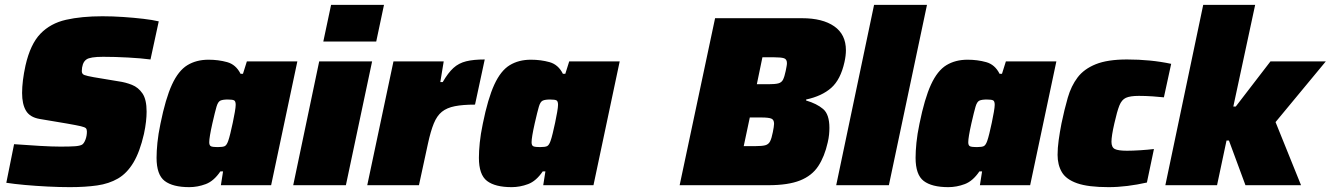

<svg xmlns="http://www.w3.org/2000/svg" viewBox="-20 -763 5482 791"><path d="M268 8Q225 8 176 5.5Q127 3 82.5 -1Q38 -5 6 -10L38 -169Q92 -165 143.5 -162Q195 -159 229 -159Q269 -159 289 -160.5Q309 -162 318 -167Q326 -172 332 -187.5Q338 -203 338 -221Q338 -230 334 -234.5Q330 -239 313 -243Q296 -247 256 -254L143 -273Q103 -280 87 -307Q71 -334 71 -380Q71 -404 74.5 -432.5Q78 -461 85 -493Q105 -581 146.5 -624Q188 -667 252 -681.5Q316 -696 402 -696Q444 -696 488 -693Q532 -690 570.5 -685.5Q609 -681 634 -675L600 -518Q563 -523 508 -526Q453 -529 405 -529Q351 -529 336 -518Q326 -511 321.5 -498Q317 -485 317 -470Q317 -458 327.5 -454Q338 -450 366 -445L468 -428Q497 -424 523.5 -413.5Q550 -403 567 -378Q584 -353 584 -303Q584 -285 581.5 -262Q579 -239 573 -211Q556 -137 529.5 -93Q503 -49 466 -27.5Q429 -6 380 1Q331 8 268 8Z M760 8Q692 8 658.5 -17.5Q625 -43 625 -113Q625 -140 628.5 -175Q632 -210 641 -253Q662 -357 688.5 -414.5Q715 -472 752 -494.5Q789 -517 839 -517Q880 -517 916 -507Q952 -497 971 -459H981L997 -510H1205L1097 0H890L899 -57H888Q861 -17 827.5 -4.5Q794 8 760 8ZM877 -157Q898 -157 906 -161Q914 -165 920 -182Q924 -193 929 -213.5Q934 -234 939 -257.5Q944 -281 947.5 -301.5Q951 -322 951 -331Q951 -346 944.5 -349.5Q938 -353 918 -353Q898 -353 888 -348.5Q878 -344 872 -323.5Q866 -303 855 -255Q842 -197 842 -177Q842 -163 850 -160Q858 -157 877 -157Z M1312 -592 1344 -743H1562L1530 -592ZM1188 0 1295 -510H1513L1405 0Z M1493 0 1601 -510H1808L1794 -425H1804Q1826 -463 1848 -483Q1870 -503 1900.5 -510.5Q1931 -518 1977 -518L1937 -332Q1887 -332 1854 -325.5Q1821 -319 1800.5 -302.5Q1780 -286 1767 -254Q1754 -222 1743 -171L1706 0Z M2088 8Q2020 8 1986.5 -17.5Q1953 -43 1953 -113Q1953 -140 1956.5 -175Q1960 -210 1969 -253Q1990 -357 2016.5 -414.5Q2043 -472 2080 -494.5Q2117 -517 2167 -517Q2208 -517 2244 -507Q2280 -497 2299 -459H2309L2325 -510H2533L2425 0H2218L2227 -57H2216Q2189 -17 2155.5 -4.5Q2122 8 2088 8ZM2205 -157Q2226 -157 2234 -161Q2242 -165 2248 -182Q2252 -193 2257 -213.5Q2262 -234 2267 -257.5Q2272 -281 2275.5 -301.5Q2279 -322 2279 -331Q2279 -346 2272.5 -349.5Q2266 -353 2246 -353Q2226 -353 2216 -348.5Q2206 -344 2200 -323.5Q2194 -303 2183 -255Q2170 -197 2170 -177Q2170 -163 2178 -160Q2186 -157 2205 -157Z M2780 0 2926 -688H3284Q3369 -688 3417 -654.5Q3465 -621 3465 -556Q3465 -534 3459 -507Q3443 -435 3404.5 -401Q3366 -367 3301 -353V-349Q3345 -336 3371 -314Q3397 -292 3397 -236Q3397 -223 3395.5 -208Q3394 -193 3390 -176Q3377 -118 3351 -78.5Q3325 -39 3276 -19.5Q3227 0 3145 0ZM3098 -416H3146Q3173 -416 3186.5 -419.5Q3200 -423 3206 -435Q3212 -447 3217 -471Q3219 -482 3220.5 -489.5Q3222 -497 3222 -503Q3222 -519 3210 -523Q3198 -527 3169 -527H3121ZM3044 -161H3092Q3119 -161 3132.5 -164.5Q3146 -168 3152.5 -180.5Q3159 -193 3164 -219Q3166 -230 3167.5 -238.5Q3169 -247 3169 -253Q3169 -270 3157.5 -274.5Q3146 -279 3117 -279H3069Z M3425 0 3581 -743H3799L3642 0Z M3887 8Q3819 8 3785.5 -17.5Q3752 -43 3752 -113Q3752 -140 3755.5 -175Q3759 -210 3768 -253Q3789 -357 3815.5 -414.5Q3842 -472 3879 -494.5Q3916 -517 3966 -517Q4007 -517 4043 -507Q4079 -497 4098 -459H4108L4124 -510H4332L4224 0H4017L4026 -57H4015Q3988 -17 3954.5 -4.5Q3921 8 3887 8ZM4004 -157Q4025 -157 4033 -161Q4041 -165 4047 -182Q4051 -193 4056 -213.5Q4061 -234 4066 -257.5Q4071 -281 4074.5 -301.5Q4078 -322 4078 -331Q4078 -346 4071.5 -349.5Q4065 -353 4045 -353Q4025 -353 4015 -348.5Q4005 -344 3999 -323.5Q3993 -303 3982 -255Q3969 -197 3969 -177Q3969 -163 3977 -160Q3985 -157 4004 -157Z M4547 8Q4463 8 4417.5 -8Q4372 -24 4354.5 -54Q4337 -84 4337 -125Q4337 -153 4341.5 -185.5Q4346 -218 4353 -254Q4365 -312 4379 -360.5Q4393 -409 4419.5 -444Q4446 -479 4494.5 -498.5Q4543 -518 4623 -518Q4721 -518 4805 -500L4775 -362Q4758 -364 4728.5 -366Q4699 -368 4672 -368Q4636 -368 4618.5 -360Q4601 -352 4591.5 -328Q4582 -304 4571 -255Q4559 -203 4559 -179Q4559 -156 4573 -149Q4587 -142 4623 -142Q4646 -142 4677.5 -144Q4709 -146 4734 -149L4705 -11Q4665 -2 4625 3Q4585 8 4547 8Z M4781 0 4937 -743H5151L5061 -324H5071L5214 -510H5442L5235 -260L5340 0H5111L5043 -184H5033L4994 0Z"/></svg>

Font: Saira Black
Style: Italic
Weight: 900
Italic angle: -12°
Designer: Hector Gatti with collaboration of the Omnibus-Type team
Foundry: Omnibus-Type
Version: Version 1.100; ttfautohint (v1.8.3)